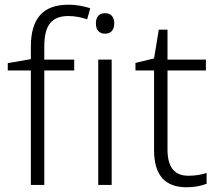

<svg xmlns="http://www.w3.org/2000/svg" viewBox="-20 -785 922 815"><path d="M295 -486V-532H168V-587C168 -678 199 -717 271 -717C298 -717 327 -711 350 -703L363 -750C338 -758 308 -765 270 -765C164 -765 111 -708 111 -587V-534L13 -517V-486H111V0H168V-486Z M426 -729C401 -729 387 -713 387 -686C387 -658 401 -642 426 -642C451 -642 465 -658 465 -686C465 -713 451 -729 426 -729ZM454 -532H397V0H454Z M780 -39C719 -39 691 -77 691 -151V-486H854V-532H691V-659H654L634 -537L555 -518V-486H634V-148C634 -37 684 10 773 10C806 10 837 3 857 -5V-51C838 -44 810 -39 780 -39Z"/></svg>

Font: Noto Sans Kannada Light
Style: Regular
Weight: 300
Designer: Jelle Bosma - Monotype Design Team
Foundry: Monotype Imaging Inc.
Version: Version 2.005